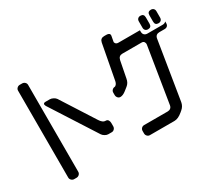

<svg xmlns="http://www.w3.org/2000/svg" viewBox="-148 -1100 1752 1539"><g transform="rotate(-30 728.0 -330.5)"><path d="M151 106H173Q188 106 198.5 95.5Q209 85 209 71V-733Q209 -747 198.5 -757Q188 -767 173 -767H151Q137 -767 126.5 -757Q116 -747 116 -733V71Q116 85 126.5 95.5Q137 106 151 106ZM242 -531Q244 -523 247 -517L515 -99Q523 -87 538.5 -78Q554 -69 568 -69H600Q614 -69 624 -79.5Q634 -90 634 -105V-134Q634 -151 626.5 -162Q619 -173 605 -173Q589 -173 576.5 -183Q564 -193 554 -209L357 -517Q349 -529 332.5 -537.5Q316 -546 302 -546H262Q242 -546 242 -531Z M1204 -664H1005Q989 -664 981 -673Q973 -682 975 -691L984 -740Q986 -754 977.5 -760.5Q969 -767 954 -767H932Q897 -767 890 -732L829 -408Q826 -393 817.5 -382.5Q809 -372 799 -372Q789 -372 779 -362Q769 -352 769 -338V-316Q769 -301 778.5 -290Q788 -279 802 -279Q826 -279 855 -302L884 -325Q911 -346 917 -383L947 -537Q955 -572 988 -572H1167Q1183 -572 1190 -560.5Q1197 -549 1195 -538L1112 -23Q1109 -6 1098 2.5Q1087 11 1071 11H853Q839 11 829 21Q819 31 819 46V69Q819 83 829 93.5Q839 104 853 104H1081Q1116 104 1157 69L1170 58Q1197 35 1203 0L1290 -538Q1293 -556 1304 -564.5Q1315 -573 1331 -573H1380Q1396 -573 1405.5 -582Q1415 -591 1415 -608V-624Q1414 -623 1414 -623Q1414 -623 1413 -622Q1402 -611 1384 -611H1243Q1225 -611 1214.5 -621.5Q1204 -632 1204 -650ZM1362 -638Q1377 -638 1386 -647Q1395 -656 1395 -671V-730Q1395 -745 1386 -754Q1377 -763 1362 -763Q1330 -763 1330 -730V-671Q1330 -638 1362 -638ZM1265 -638Q1297 -638 1297 -671V-730Q1297 -763 1265 -763Q1250 -763 1241 -754Q1232 -745 1232 -730V-671Q1232 -656 1241 -647Q1250 -638 1265 -638Z"/></g></svg>

Font: WDXL Lubrifont JP N
Style: Regular
Weight: 400
Designer: [WDXL Lubrifont] Copyright 2020-2022 (c) NightFurySL2001, Skr-ZERO; [ZCOOL QingKe HuangYou] Copyright 2018-2022 (c) The 
Version: Version 2.001;hotconv 1.1.1;makeotfexe 2.6.0